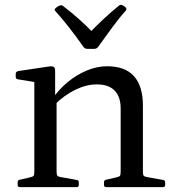

<svg xmlns="http://www.w3.org/2000/svg" viewBox="-20 -774 720 794"><path d="M499 -744Q506 -737 500 -730Q472 -699 444.5 -661Q417 -623 385 -579Q379 -572 370 -572H341Q332 -572 326 -579Q295 -623 266 -660Q237 -697 209 -728Q202 -735 211 -741Q214 -744 217.5 -746.5Q221 -749 225 -750Q234 -755 241 -749Q274 -724 306 -695.5Q338 -667 369 -635H347Q378 -667 409 -696Q440 -725 471 -750Q478 -757 487 -752Q490 -751 493 -748.5Q496 -746 499 -744ZM479 -325Q479 -374 454 -399.5Q429 -425 380 -425Q337 -425 291 -402.5Q245 -380 205 -340L196 -364Q223 -404 260 -434.5Q297 -465 339 -482.5Q381 -500 423 -500Q497 -500 534 -459Q571 -418 571 -337V0H479ZM122 0V-316H214V0ZM62 0Q53 0 53 -10V-20Q53 -30 63 -31L102 -40Q116 -43 119 -47Q122 -51 122 -65V-180H214V-64Q214 -51 217.5 -47Q221 -43 235 -41L297 -30Q306 -29 306 -19V-9Q306 0 296 0ZM419 0Q410 0 410 -10V-20Q410 -30 420 -31L459 -40Q473 -43 476 -47Q479 -51 479 -65V-180H571V-64Q571 -51 574.5 -47Q578 -43 592 -41L654 -30Q663 -29 663 -19V-9Q663 0 653 0ZM122 -316V-462L140 -432L54 -446Q45 -447 45 -457V-469Q45 -477 55 -480L182 -499Q196 -501 202 -497.5Q208 -494 208 -481V-382L214 -365V-316Z"/></svg>

Font: Hahmlet
Style: Regular
Weight: 400
Designer: Minjoo Ham & Mark Frömberg
Foundry: hypertype
Version: Version 1.002